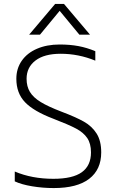

<svg xmlns="http://www.w3.org/2000/svg" viewBox="-20 -940 589 975"><path d="M260 -920H305L437 -764H383L283 -885L183 -764H128ZM55 -19V-69Q142 -32 251 -32Q349 -32 395.5 -65.5Q442 -99 442 -166Q442 -211 423 -239Q404 -267 366.5 -287Q329 -307 251 -337Q151 -375 107 -421Q63 -467 63 -540Q63 -592 90.5 -631.5Q118 -671 168 -692.5Q218 -714 283 -714Q335 -714 378 -706Q421 -698 464 -680V-632Q379 -667 288 -667Q205 -667 160 -632.5Q115 -598 115 -540Q115 -501 132 -473Q149 -445 186.5 -422Q224 -399 292 -373Q366 -345 406.5 -322Q447 -299 470.5 -262Q494 -225 494 -166Q494 -79 433 -32Q372 15 253 15Q197 15 143 6Q89 -3 55 -19Z"/></svg>

Font: Prompt ExtraLight
Style: Regular
Weight: 275
Designer: Katatrad Team
Foundry: CadsonDemak
Version: Version 1.000